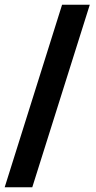

<svg xmlns="http://www.w3.org/2000/svg" viewBox="-34 -731 405 812"><path d="M102.5 61H-14.2L228.5 -710.9H345.7Z"/></svg>

Font: Vazirmatn RD UI Black
Style: Regular
Weight: 900
Designer: Saber Rastikerdar
Foundry: Saber Rastikerdar
Version: Version 33.003